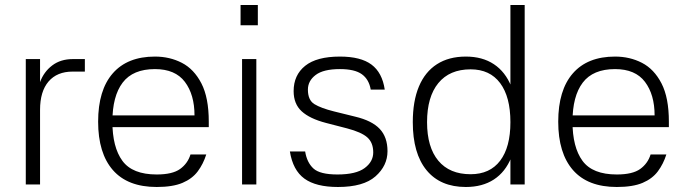

<svg xmlns="http://www.w3.org/2000/svg" viewBox="-20 -737 2742 767"><path d="M140 0H83V-501H140V-409Q155 -450 188.5 -475.5Q222 -501 271 -501H319V-451H270Q208 -451 174 -411.5Q140 -372 140 -298Z M392 -276H757Q757 -359 718.5 -410Q680 -461 599 -461Q511 -461 470 -407Q429 -353 429 -251Q429 -149 469 -94.5Q509 -40 606 -40Q669 -40 699.5 -62Q730 -84 741 -120H804Q792 -82 770 -52.5Q748 -23 709 -6.5Q670 10 606 10Q490 10 431 -57.5Q372 -125 372 -251Q372 -377 430.5 -444Q489 -511 599 -511Q658 -511 706.5 -486Q755 -461 784.5 -404Q814 -347 814 -251V-229H391Z M1004 -501V0H947V-501ZM941 -717H1010V-636H941Z M1461 -379Q1454 -420 1425.5 -440.5Q1397 -461 1338 -461Q1272 -461 1241 -437.5Q1210 -414 1210 -379Q1210 -337 1236 -321Q1262 -305 1314 -292L1399 -271Q1466 -255 1497 -222Q1528 -189 1528 -133Q1528 -75 1480 -32.5Q1432 10 1330 10Q1242 10 1196 -23.5Q1150 -57 1138 -132H1199Q1206 -88 1232 -64Q1258 -40 1328 -40Q1402 -40 1436.5 -65.5Q1471 -91 1471 -128Q1471 -167 1447.5 -188Q1424 -209 1367 -224L1282 -246Q1217 -263 1185 -292.5Q1153 -322 1153 -373Q1153 -437 1199 -474Q1245 -511 1338 -511Q1421 -511 1464 -479Q1507 -447 1517 -379Z M2019 -717H2076V0H2019ZM1841 10Q1739 10 1684 -57Q1629 -124 1629 -249Q1629 -333 1653.5 -391.5Q1678 -450 1725.5 -480.5Q1773 -511 1841 -511Q1907 -511 1953 -480.5Q1999 -450 2022.5 -391.5Q2046 -333 2046 -249Q2046 -166 2022.5 -108Q1999 -50 1953 -20Q1907 10 1841 10ZM1860 -41Q1937 -41 1978 -95Q2019 -149 2019 -249Q2019 -350 1978 -405Q1937 -460 1860 -460Q1776 -460 1731 -405Q1686 -350 1686 -249Q1686 -149 1731 -95Q1776 -41 1860 -41Z M2230 -276H2595Q2595 -359 2556.5 -410Q2518 -461 2437 -461Q2349 -461 2308 -407Q2267 -353 2267 -251Q2267 -149 2307 -94.5Q2347 -40 2444 -40Q2507 -40 2537.5 -62Q2568 -84 2579 -120H2642Q2630 -82 2608 -52.5Q2586 -23 2547 -6.5Q2508 10 2444 10Q2328 10 2269 -57.5Q2210 -125 2210 -251Q2210 -377 2268.5 -444Q2327 -511 2437 -511Q2496 -511 2544.5 -486Q2593 -461 2622.5 -404Q2652 -347 2652 -251V-229H2229Z"/></svg>

Font: Asta Sans Light
Style: Regular
Weight: 300
Designer: 42dot
Version: Version 1.000